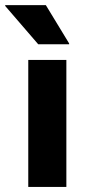

<svg xmlns="http://www.w3.org/2000/svg" viewBox="-53 -736 339 756"><path d="M58.3 0V-500H208.3V0ZM97.5 -561.7 -32.5 -712.5V-715.8H127.5L219.2 -565V-561.7Z"/></svg>

Font: Funnel Sans Light ExtraBold
Style: Regular
Weight: 800
Version: Version 1.000